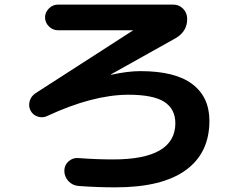

<svg xmlns="http://www.w3.org/2000/svg" viewBox="-20 -763 1040 826"><path d="M182.6 -263.7Q164.1 -254.9 143.1 -261.2Q122.1 -267.6 111.8 -286.6Q101.6 -305.7 107.4 -327.1Q113.3 -348.6 131.8 -361.3L551.8 -631.8L552.7 -632.8H551.8H229.5Q207 -632.8 190.4 -649.4Q173.8 -666 173.8 -688Q173.8 -710 190.4 -726.6Q207 -743.2 229.5 -743.2H725.6Q750 -743.2 767.1 -726.1Q784.2 -709 785.2 -684.6Q787.1 -628.9 735.4 -598.6L458 -443.4L457 -442.4Q458 -441.4 459 -441.4Q529.3 -457 584 -457Q733.4 -457 807.1 -401.4Q880.9 -345.7 880.9 -243.2Q880.9 -104.5 778.8 -30.8Q676.8 43 476.6 43Q398.4 43 318.4 37.1Q292 35.2 274.4 16.1Q256.8 -2.9 256.8 -28.3Q256.8 -52.7 274.9 -68.8Q293 -85 317.4 -83Q393.6 -77.1 466.8 -77.1Q733.4 -77.1 734.4 -232.4Q734.4 -293.9 687 -324.7Q639.6 -355.5 531.2 -355.5Q377 -354.5 182.6 -263.7Z"/></svg>

Font: Rounded-X Mgen+ 1m bold
Style: Bold
Weight: 700
Designer: [Source Han Sans]
Ryoko NISHIZUKA  (kana & ideographs); Paul D. Hunt (Latin, Greek & Cyrillic); Wenlong ZHANG  (bopomofo
Version: Version 1.059.20150602